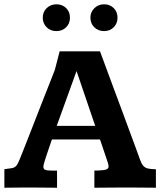

<svg xmlns="http://www.w3.org/2000/svg" viewBox="-20 -879 750 899"><path d="M0.5 0V-86.9Q23.9 -89.4 36.4 -91.8Q48.8 -94.2 56.2 -102.8Q63.5 -111.3 71.3 -130.9Q75.7 -141.6 85.7 -166.7Q95.7 -191.9 109.4 -226.6Q123 -261.2 138.4 -300.8Q153.8 -340.3 169.2 -379.9Q184.6 -419.4 198.5 -454.3Q212.4 -489.3 222.4 -514.9Q232.4 -540.5 236.8 -551.8L259.3 -638.7H448.2Q448.2 -638.7 456.5 -616.5Q464.8 -594.2 478.5 -556.9Q492.2 -519.5 509 -474.4Q525.9 -429.2 543.2 -382.6Q560.5 -335.9 575.7 -294.7Q590.8 -253.4 601.6 -224.6Q612.3 -195.8 615.7 -186.5Q627.9 -152.8 635 -133.1Q642.1 -113.3 650.1 -103.5Q658.2 -93.8 671.6 -90.3Q685.1 -86.9 710 -86.4V0Q681.2 0 654.3 -0.5Q627.4 -1 591.3 -1Q549.8 -1 509 -0.7Q468.3 -0.5 421.9 0V-80.6Q425.8 -80.6 435.1 -80.6Q444.3 -80.6 447.3 -81.1Q470.2 -82 479.2 -86.2Q488.3 -90.3 488.3 -99.6Q488.3 -105.5 485.8 -114Q483.4 -122.6 479.5 -133.8L448.2 -226.1H223.1Q221.7 -222.2 218 -211.2Q214.4 -200.2 209.5 -186.3Q204.6 -172.4 200 -158.4Q195.3 -144.5 192.1 -134.3Q189 -124 188 -120.6Q183.1 -105 183.1 -99.1Q183.1 -88.4 189.9 -84.7Q196.8 -81.1 211.9 -80.6Q214.8 -80.1 229.2 -80.1Q243.7 -80.1 247.1 -80.1V0Q217.3 0 186.8 -0.5Q156.2 -1 121.6 -1Q87.4 -1 60.5 -0.7Q33.7 -0.5 0.5 0ZM245.6 -289.6H425.8L338.4 -546.4ZM244.1 -733.4Q216.3 -733.4 198.2 -751.5Q180.2 -769.5 180.2 -796.4Q180.2 -823.2 198.7 -841.1Q217.3 -858.9 244.6 -858.9Q271.5 -858.9 289.6 -841.3Q307.6 -823.7 307.6 -796.4Q307.6 -769 289.6 -751.2Q271.5 -733.4 244.1 -733.4ZM467.3 -733.4Q439.5 -733.4 421.4 -751.5Q403.3 -769.5 403.3 -796.4Q403.3 -822.8 421.9 -840.8Q440.4 -858.9 467.3 -858.9Q494.6 -858.9 512.5 -841.1Q530.3 -823.2 530.3 -796.4Q530.3 -769.5 512.5 -751.5Q494.6 -733.4 467.3 -733.4Z"/></svg>

Font: Kameron
Style: Regular
Weight: 400
Designer: Vernon Adams
Foundry: Vernon Adams
Version: Version 1.100